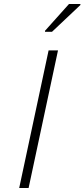

<svg xmlns="http://www.w3.org/2000/svg" viewBox="-20 -940 422 960"><path d="M76 0 223 -688H270L123 0ZM205 -781V-786L325 -920H382V-915L240 -781Z"/></svg>

Font: Saira Expanded ExtraLight
Style: Italic
Weight: 250
Width: 7
Italic angle: -12°
Designer: Hector Gatti with collaboration of the Omnibus-Type team
Foundry: Omnibus-Type
Version: Version 1.101